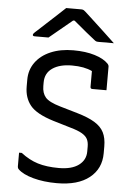

<svg xmlns="http://www.w3.org/2000/svg" viewBox="-63 -992 725 1056"><g transform="rotate(5 300.0 -464.0)"><path d="M319 -718Q387 -718 437 -702.5Q487 -687 511 -662Q519 -654 519 -645V-515H441Q430 -515 430 -526V-613Q387 -634 319 -634Q251 -634 211 -606.5Q171 -579 171 -528V-508Q171 -469 191 -445.5Q211 -422 273 -404L369 -376Q431 -358 467 -336Q503 -314 518.5 -283Q534 -252 534 -206V-168Q534 -83 470.5 -32.5Q407 18 291 18Q218 18 160 2Q102 -14 76 -40Q70 -46 70 -57V-131H85Q130 -96 178.5 -81Q227 -66 295 -66Q366 -66 404.5 -94.5Q443 -123 443 -170V-197Q443 -222 434.5 -238.5Q426 -255 404 -268Q382 -281 339 -293L242 -322Q148 -351 114 -393Q80 -435 80 -497V-535Q80 -589 110 -630.5Q140 -672 194 -695Q248 -718 319 -718ZM259 -946H343Q351 -946 356.5 -942.5Q362 -939 377 -925Q388 -915 415.5 -889.5Q443 -864 476.5 -833Q510 -802 537 -776Q518 -777 496 -776.5Q474 -776 456 -776Q445 -776 440 -777.5Q435 -779 427 -786Q412 -797 382.5 -821.5Q353 -846 311 -881H303Q262 -847 231 -821.5Q200 -796 176 -776H100Q89 -776 89 -783Q89 -787 92.5 -791.5Q96 -796 112 -810Q129 -826 157.5 -852Q186 -878 214 -904Q242 -930 259 -946Z"/></g></svg>

Font: Recursive Sn Lnr St
Style: Regular
Weight: 400
Version: Version 1.079;hotconv 1.0.112;makeotfexe 2.5.65598; ttfautoh